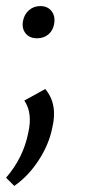

<svg xmlns="http://www.w3.org/2000/svg" viewBox="-21 -416 324 632"><path d="M101 -290Q76 -290 63 -306.5Q50 -323 55 -348Q59 -369 74.5 -382.5Q90 -396 112 -396Q136 -396 149 -379Q162 -362 157 -336Q153 -315 138 -302.5Q123 -290 101 -290ZM26 196 -1 169Q56 103 72 21Q87 -44 59 -85L128 -123Q170 -73 151 5Q140 60 106 112Q72 164 26 196Z"/></svg>

Font: EauTest Medium
Style: Italic
Weight: 500
Italic angle: -12°
Designer: Christian Thalmann (Catharsis Fonts)
Version: Version 0.001;PS 000.001;hotconv 1.0.88;makeotf.lib2.5.64775